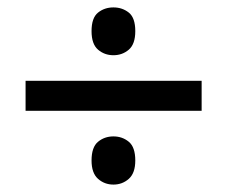

<svg xmlns="http://www.w3.org/2000/svg" viewBox="-20 -611 615 518"><path d="M286 -462Q262 -462 244.5 -477Q227 -492 227 -527Q227 -563 244.5 -577Q262 -591 286 -591Q310 -591 327.5 -577Q345 -563 345 -527Q345 -492 327.5 -477Q310 -462 286 -462ZM49 -312V-393H524V-312ZM286 -113Q262 -113 244.5 -128.5Q227 -144 227 -178Q227 -214 244.5 -228.5Q262 -243 286 -243Q310 -243 327.5 -228.5Q345 -214 345 -178Q345 -144 327.5 -128.5Q310 -113 286 -113Z"/></svg>

Font: Noto Sans Thai Looped Medium
Style: Regular
Weight: 500
Designer: Sasikarn Vongin, Ben Mitchell
Foundry: The Fontpad Ltd
Version: Version 1.001; ttfautohint (v1.8.4.7-5d5b)